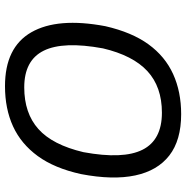

<svg xmlns="http://www.w3.org/2000/svg" viewBox="-8 -746 763 788"><g transform="rotate(90 374.0 -352.5)"><path d="M334 9Q175 9 113 -99Q51 -207 88 -403Q113 -512 162.5 -580Q212 -648 284.5 -681Q357 -714 449 -714Q556 -714 618.5 -665.5Q681 -617 700.5 -525.5Q720 -434 695 -303Q671 -194 621 -125.5Q571 -57 499 -24Q427 9 334 9ZM339 -70Q445 -70 510 -128Q575 -186 605 -313Q635 -476 595 -555.5Q555 -635 443 -635Q337 -635 272.5 -575.5Q208 -516 179 -393Q149 -230 188.5 -150Q228 -70 339 -70Z"/></g></svg>

Font: Nunito Sans 10pt Expanded
Style: Italic
Weight: 400
Width: 7
Italic angle: -9°
Designer: Vernon Adams
Foundry: Vernon Adams
Version: Version 3.101;gftools[0.9.27]